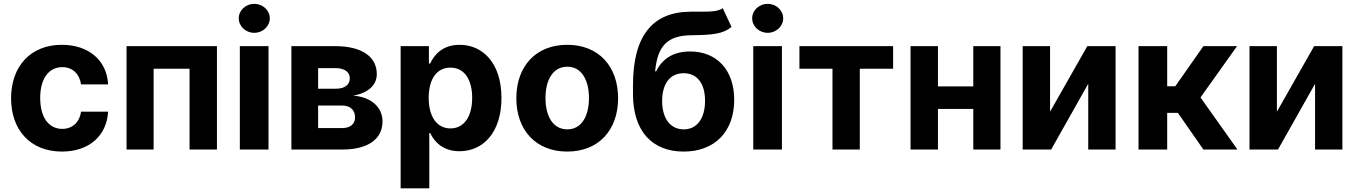

<svg xmlns="http://www.w3.org/2000/svg" viewBox="-20 -789 7163 1013"><path d="M306.8 10.7C452.1 10.7 543.3 -74.6 550.4 -199.9H407.7C398.8 -141.7 360.4 -109 308.6 -109C237.9 -109 192.1 -168.3 192.1 -272.7C192.1 -375.7 238.3 -434.7 308.6 -434.7C364 -434.7 399.5 -398.1 407.7 -343.8H550.4C544 -469.8 448.5 -552.6 306.1 -552.6C140.6 -552.6 38.4 -437.9 38.4 -270.6C38.4 -104.8 138.8 10.7 306.8 10.7Z M647.7 0H790.5V-426.5H980.1V0H1124.6V-545.5H647.7Z M1245.4 0H1396.7V-545.5H1245.4ZM1239.7 -692.5C1239.7 -650.2 1276.6 -615.8 1321.4 -615.8C1366.5 -615.8 1403.4 -650.2 1403.4 -692.5C1403.4 -734.4 1366.5 -768.8 1321.4 -768.8C1276.6 -768.8 1239.7 -734.4 1239.7 -692.5Z M1517.4 0H1785.9C1922.2 0 1998.2 -55.8 1998.2 -148.8C1998.2 -220.5 1941.4 -277.3 1843.4 -284.4C1921.5 -297.9 1968 -339.1 1968 -398.1C1968 -492.5 1884.6 -545.5 1750 -545.5H1517.4ZM1658.4 -113.3V-232.2H1785.9C1827.8 -232.2 1853.3 -208.5 1853.3 -169.7C1853.3 -134.6 1827.8 -113.3 1785.9 -113.3ZM1658.4 -321V-429.7H1750C1796.9 -429.7 1825.6 -409.4 1825.6 -376.1C1825.6 -341.6 1798.3 -321 1753.2 -321Z M2093.8 204.5H2245V-87.4H2249.6C2270.6 -41.9 2316.4 8.9 2404.5 8.9C2528.8 8.9 2625.7 -89.5 2625.7 -272C2625.7 -459.5 2524.5 -552.6 2404.8 -552.6C2313.6 -552.6 2269.9 -498.2 2249.6 -453.8H2242.9V-545.5H2093.8ZM2241.8 -272.7C2241.8 -370 2283 -432.2 2356.5 -432.2C2431.5 -432.2 2471.2 -367.2 2471.2 -272.7C2471.2 -177.6 2430.8 -111.5 2356.5 -111.5C2283.7 -111.5 2241.8 -175.4 2241.8 -272.7Z M2972.7 10.7C3138.1 10.7 3241.1 -102.6 3241.1 -270.6C3241.1 -439.6 3138.1 -552.6 2972.7 -552.6C2807.2 -552.6 2704.2 -439.6 2704.2 -270.6C2704.2 -102.6 2807.2 10.7 2972.7 10.7ZM2858 -271.7C2858 -366.8 2897 -437.1 2973.4 -437.1C3048.3 -437.1 3087.4 -366.8 3087.4 -271.7C3087.4 -176.5 3048.3 -106.5 2973.4 -106.5C2897 -106.5 2858 -176.5 2858 -271.7Z M3839.5 -647 3793.3 -745.7C3760.3 -722.7 3703.1 -728.3 3621.8 -727.3C3423.3 -725.5 3319.6 -601.2 3319.6 -338.4V-293.7C3319.6 -95.5 3421.9 10.7 3587 10.7C3751.8 10.7 3853.7 -95.5 3853.7 -262.1C3853.7 -421.9 3760.3 -517.4 3621.1 -517.4C3533.4 -517.4 3474.4 -479.4 3441.8 -412.6H3436.4C3449.2 -546.5 3500.4 -601.6 3626.8 -603C3738.6 -604.8 3793 -608.7 3839.5 -647ZM3473.4 -257.1C3474.1 -350.1 3516.7 -402.7 3587 -402.7C3657 -402.7 3699.9 -350.1 3699.9 -257.1C3699.9 -163.7 3657 -106.5 3587.7 -106.5C3516.3 -106.5 3473.4 -164.1 3473.4 -257.1Z M3954.2 0H4105.5V-545.5H3954.2ZM3948.5 -692.5C3948.5 -650.2 3985.4 -615.8 4030.2 -615.8C4075.3 -615.8 4112.2 -650.2 4112.2 -692.5C4112.2 -734.4 4075.3 -768.8 4030.2 -768.8C3985.4 -768.8 3948.5 -734.4 3948.5 -692.5Z M4197.8 -426.5H4372.2V0H4516.3V-426.5H4692.1V-545.5H4197.8Z M4928.6 -545.5H4784.1V0H4928.6V-214.1H5115.1V0H5258.5V-545.5H5115.1V-333.1H4928.6Z M5520.2 -199.6V-545.5H5375.7V0H5525.9L5721.6 -346.9V0H5865.8V-545.5H5716.6Z M5986.9 0H6138.1V-193.5H6194.6L6329.2 0H6508.9L6313.9 -274.9L6506.7 -545.5H6329.2L6180.8 -333.8H6138.1V-545.5H5986.9Z M6717 -199.6V-545.5H6572.4V0H6722.7L6918.3 -346.9V0H7062.5V-545.5H6913.4Z"/></svg>

Font: Margiela Sans
Style: Bold
Weight: 700
Designer: Stefan Endress, Andreas Faust
Version: Version 1.100;FEAKit 1.0